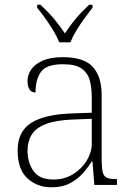

<svg xmlns="http://www.w3.org/2000/svg" viewBox="-20 -786 567 816"><path d="M199 10Q138 10 96.5 -28Q55 -66 55 -147Q55 -226 111.5 -263Q168 -300 287 -304L370 -307V-371Q370 -413 361.5 -444.5Q353 -476 327 -494.5Q301 -513 248 -513Q177 -513 154 -480.5Q131 -448 131 -393Q97 -393 97 -443Q97 -466 111.5 -489Q126 -512 159.5 -527.5Q193 -543 248 -543Q337 -543 374.5 -501.5Q412 -460 412 -383V-111Q412 -75 416 -56.5Q420 -38 432.5 -31.5Q445 -25 471 -25H477V0H381L373 -100H370Q356 -77 334 -51.5Q312 -26 279 -8Q246 10 199 10ZM207 -23Q254 -23 291 -46Q328 -69 349 -104Q370 -139 370 -174V-281L289 -278Q216 -275 174 -258.5Q132 -242 114.5 -213.5Q97 -185 97 -145Q97 -95 122.5 -59Q148 -23 207 -23ZM232 -606Q223 -629 207 -655.5Q191 -682 172.5 -708Q154 -734 138 -753V-766H152Q187 -733 210 -705.5Q233 -678 256 -644Q278 -678 301 -705.5Q324 -733 359 -766H373V-753Q358 -734 339 -708Q320 -682 304 -655.5Q288 -629 279 -606Z"/></svg>

Font: Noto Serif ExtraLight
Style: Regular
Weight: 200
Designer: Monotype Design Team
Foundry: Monotype Imaging Inc.
Version: Version 2.015; ttfautohint (v1.8.4.7-5d5b)